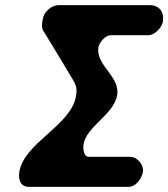

<svg xmlns="http://www.w3.org/2000/svg" viewBox="-20 -727 655 747"><path d="M55 -57C51 -28 59 0 93 0H480C510 0 532 -34 536 -58C540 -86 515 -117 485 -117H325C304 -117 303 -152 305 -165C316 -236 424 -281 436 -358C447 -431 352 -472 363 -543C366 -562 390 -590 411 -590H558C583 -590 611 -622 614 -644C619 -679 601 -707 562 -707H209C178 -707 150 -679 146 -651C143 -631 140 -616 153 -600C168 -575 239 -459 254 -433C272 -402 282 -391 276 -355C258 -238 73 -173 55 -57Z"/></svg>

Font: Asimov Print
Style: Regular
Weight: 500
Designer: Google
Version: Version 2.000980: 2014